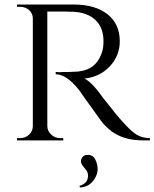

<svg xmlns="http://www.w3.org/2000/svg" viewBox="-20 -620 682 848"><path d="M306 -600Q400 -600 455 -557Q509 -514 509 -438Q509 -374 465 -327Q421 -280 353 -273Q369 -266 392 -242Q413 -220 430 -195L432 -192Q435 -189 438 -184Q448 -172 459 -158Q492 -115 518 -86Q555 -45 575 -31Q604 -10 642 -10V0H611Q538 0 488 -30Q469 -41 452 -58L437 -73L425 -88Q419 -96 375 -158L358 -181Q349 -194 344 -201Q330 -222 327 -225Q273 -292 226 -292V-302H230Q236 -301 242 -301Q251 -301 260 -302H283L304 -303L325 -304Q349 -307 366 -314Q411 -332 430 -388Q438 -411 437 -445Q435 -501 400 -533Q365 -565 304 -568Q285 -569 264 -569H189V-64Q189 -41 206 -26Q222 -10 246 -10H259L260 0H55V-10H69Q92 -10 108 -25Q125 -41 125 -63V-538Q125 -560 109 -575Q92 -590 69 -590H55V-600ZM331 201Q364 191 368 165Q372 144 358 128L350 118Q345 112 342 107Q334 94 340 81Q348 63 370 64Q393 65 403 89Q422 134 397 171Q375 206 333 208Z"/></svg>

Font: Cinzel(RUS BY LYAJKA)
Style: Regular
Weight: 400
Designer: Natanael Gama
Version: Version 1.001;PS 001.001;hotconv 1.0.56;makeotf.lib2.0.21325